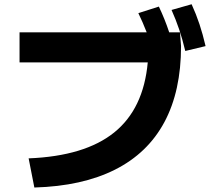

<svg xmlns="http://www.w3.org/2000/svg" viewBox="-20 -838 978 887"><path d="M662.6 -549.8H70.3V-688.5H657.7Q638.7 -737.3 619.1 -777.3L713.9 -807.6Q741.7 -749.5 761.7 -688.5H811.5L816.4 -625Q816.4 -417.5 739.5 -273.9Q662.6 -130.4 511.2 -54.2Q359.9 22 138.7 28.3L112.3 -106.4Q371.6 -116.7 507.3 -225.8Q643.1 -335 662.6 -549.8ZM772.5 -792 865.2 -818.4Q886.2 -772.5 901.6 -726.1Q917 -679.7 929.7 -625L835.9 -602.5Q822.8 -657.7 807.6 -702.4Q792.5 -747.1 772.5 -792Z"/></svg>

Font: Pretendard ExtraBold
Style: Regular
Weight: 800
Designer: Base glyphs from Inter by Rasmus Andersson; Hangeul glyphs from Noto Sans CJK(Source Han Sans) by Jang Soo-young and Kan
Foundry: Kil Hyung-jin
Version: Version 1.309